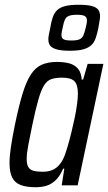

<svg xmlns="http://www.w3.org/2000/svg" viewBox="-20 -778 454 806"><path d="M131 8Q92 8 67.5 -1Q43 -10 31.5 -32Q20 -54 20 -94Q20 -122 26 -162.5Q32 -203 43 -256Q59 -333 74.5 -384Q90 -435 109 -464.5Q128 -494 154.5 -506Q181 -518 219 -518Q249 -518 271 -512Q293 -506 307 -490Q321 -474 323 -444H329L348 -510H414L306 0H239L250 -70H245Q231 -37 212 -20Q193 -3 172.5 2.5Q152 8 131 8ZM159 -57Q182 -57 199 -64Q216 -71 229 -86Q242 -101 251 -124Q257 -140 264.5 -165.5Q272 -191 279.5 -221.5Q287 -252 293.5 -283Q300 -314 303.5 -341Q307 -368 307 -385Q307 -423 292 -437.5Q277 -452 241 -452Q214 -452 196 -446Q178 -440 165.5 -420.5Q153 -401 141.5 -361.5Q130 -322 116 -255Q105 -202 98.5 -167.5Q92 -133 92 -111Q92 -88 99 -76.5Q106 -65 121 -61Q136 -57 159 -57ZM273 -565Q238 -565 218.5 -570.5Q199 -576 191 -586Q183 -596 183 -613Q183 -623 185.5 -635Q188 -647 191 -661Q195 -687 201.5 -705.5Q208 -724 220 -735.5Q232 -747 253.5 -752.5Q275 -758 310 -758Q345 -758 364.5 -753Q384 -748 392 -737.5Q400 -727 400 -710Q400 -700 397.5 -688Q395 -676 393 -661Q388 -636 381.5 -617.5Q375 -599 363 -588Q351 -577 330 -571Q309 -565 273 -565ZM280 -608Q303 -608 314 -613Q325 -618 330 -629.5Q335 -641 340 -662Q342 -671 343.5 -678.5Q345 -686 345 -692Q345 -705 336 -710.5Q327 -716 303 -716Q280 -716 268.5 -711Q257 -706 252 -694.5Q247 -683 243 -661Q241 -652 239.5 -644.5Q238 -637 238 -631Q238 -618 247 -613Q256 -608 280 -608Z"/></svg>

Font: Saira Condensed
Style: Italic
Weight: 400
Width: 3
Italic angle: -12°
Designer: Hector Gatti with collaboration of the Omnibus-Type team
Foundry: Omnibus-Type
Version: Version 1.100